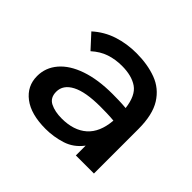

<svg xmlns="http://www.w3.org/2000/svg" viewBox="-119 -625 788 788"><g transform="rotate(45 275.0 -231.0)"><path d="M224 11Q139 11 92.5 -24.5Q46 -60 46 -118Q46 -167 78.5 -205Q111 -243 172 -264Q233 -285 317 -285Q333 -285 353.5 -284.5Q374 -284 396 -282Q388 -347 354 -370.5Q320 -394 263 -394Q225 -394 192 -383Q159 -372 129 -345L74 -405Q114 -441 163.5 -457Q213 -473 268 -473Q333 -473 384 -454Q435 -435 464.5 -388Q494 -341 494 -258V0H389V-57Q359 -17 314.5 -3Q270 11 224 11ZM147 -128Q147 -93 174 -79.5Q201 -66 241 -66Q310 -66 350.5 -101.5Q391 -137 397 -210Q377 -212 356 -212.5Q335 -213 319 -213Q233 -213 190 -190.5Q147 -168 147 -128Z"/></g></svg>

Font: Inconsolata SemiExpanded SemiBold
Style: Regular
Weight: 600
Width: 6
Monospace: yes
Designer: Raph Levien, Cyreal, Brenton Simpson
Foundry: Raph Levien, Cyreal, Google
Version: Version 3.001; ttfautohint (v1.8.2.53-6de2)